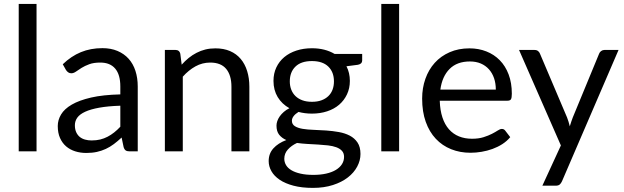

<svg xmlns="http://www.w3.org/2000/svg" viewBox="-20 -756 3118 959"><path d="M162.5 -736.5V0H73.5V-736.5Z M581 -228Q519.5 -226 476.2 -218.2Q433 -210.5 405.8 -198Q378.5 -185.5 366.2 -168.5Q354 -151.5 354 -130.5Q354 -110.5 360.5 -96Q367 -81.5 378.2 -72.2Q389.5 -63 404.8 -58.8Q420 -54.5 437.5 -54.5Q461 -54.5 480.5 -59.2Q500 -64 517.2 -73Q534.5 -82 550.2 -94.5Q566 -107 581 -123ZM293.5 -435Q335.5 -475.5 384 -495.5Q432.5 -515.5 491.5 -515.5Q534 -515.5 567 -501.5Q600 -487.5 622.5 -462.5Q645 -437.5 656.5 -402Q668 -366.5 668 -324V0H628.5Q615.5 0 608.5 -4.2Q601.5 -8.5 597.5 -21L587.5 -69Q567.5 -50.5 548.5 -36.2Q529.5 -22 508.5 -12.2Q487.5 -2.5 463.8 2.8Q440 8 411 8Q381.5 8 355.5 -0.2Q329.5 -8.5 310.2 -25Q291 -41.5 279.8 -66.8Q268.5 -92 268.5 -126.5Q268.5 -156.5 285 -184.2Q301.5 -212 338.5 -233.5Q375.5 -255 435 -268.8Q494.5 -282.5 581 -284.5V-324Q581 -383 555.5 -413.2Q530 -443.5 481 -443.5Q448 -443.5 425.8 -435.2Q403.5 -427 387.2 -416.8Q371 -406.5 359.2 -398.2Q347.5 -390 336 -390Q327 -390 320.5 -394.8Q314 -399.5 309.5 -406.5Z M887.5 -433Q904 -451.5 922.5 -466.5Q941 -481.5 961.8 -492.2Q982.5 -503 1005.8 -508.8Q1029 -514.5 1056 -514.5Q1097.5 -514.5 1129.2 -500.8Q1161 -487 1182.2 -461.8Q1203.5 -436.5 1214.5 -401Q1225.5 -365.5 1225.5 -322.5V0H1136V-322.5Q1136 -380 1109.8 -411.8Q1083.5 -443.5 1030 -443.5Q990.5 -443.5 956.2 -424.5Q922 -405.5 893 -373V0H803.5V-506.5H857Q876 -506.5 880.5 -488Z M1538 -247.5Q1565 -247.5 1585.5 -255Q1606 -262.5 1620 -276Q1634 -289.5 1641 -308.2Q1648 -327 1648 -349.5Q1648 -396 1619.8 -423.5Q1591.5 -451 1538 -451Q1484 -451 1455.8 -423.5Q1427.5 -396 1427.5 -349.5Q1427.5 -327 1434.8 -308.2Q1442 -289.5 1456 -276Q1470 -262.5 1490.5 -255Q1511 -247.5 1538 -247.5ZM1698.5 27.5Q1698.5 9 1688 -2.5Q1677.5 -14 1659.8 -20.5Q1642 -27 1618.5 -29.8Q1595 -32.5 1568.8 -34Q1542.5 -35.5 1515.5 -37Q1488.5 -38.5 1463.5 -42Q1435.5 -29 1417.8 -9.2Q1400 10.5 1400 37Q1400 54 1408.8 68.8Q1417.5 83.5 1435.5 94.2Q1453.5 105 1480.8 111.2Q1508 117.5 1545 117.5Q1581 117.5 1609.5 111Q1638 104.5 1657.8 92.5Q1677.5 80.5 1688 64Q1698.5 47.5 1698.5 27.5ZM1789 -486.5V-453.5Q1789 -437 1768 -432.5L1710.5 -425Q1727.5 -392 1727.5 -352Q1727.5 -315 1713.2 -284.8Q1699 -254.5 1674 -233Q1649 -211.5 1614 -200Q1579 -188.5 1538 -188.5Q1502.5 -188.5 1471 -197Q1455 -187 1446.5 -175.8Q1438 -164.5 1438 -153Q1438 -135 1452.8 -125.8Q1467.5 -116.5 1491.5 -112.5Q1515.5 -108.5 1546.2 -107.5Q1577 -106.5 1609.2 -104.2Q1641.5 -102 1672.2 -96.5Q1703 -91 1727 -78.5Q1751 -66 1765.8 -44Q1780.5 -22 1780.5 13Q1780.5 45.5 1764.2 76Q1748 106.5 1717.5 130.2Q1687 154 1642.8 168.2Q1598.5 182.5 1543 182.5Q1487.5 182.5 1446 171.5Q1404.5 160.5 1377 142Q1349.5 123.5 1335.8 99.2Q1322 75 1322 48.5Q1322 11 1345.5 -15Q1369 -41 1410 -56.5Q1387.5 -66.5 1374.2 -83.2Q1361 -100 1361 -128.5Q1361 -139.5 1365 -151.2Q1369 -163 1377.2 -174.8Q1385.5 -186.5 1397.5 -197Q1409.5 -207.5 1425.5 -215.5Q1388 -236.5 1367 -271.2Q1346 -306 1346 -352Q1346 -389 1360.2 -419.2Q1374.5 -449.5 1400 -470.8Q1425.5 -492 1460.8 -503.5Q1496 -515 1538 -515Q1571 -515 1599.5 -507.8Q1628 -500.5 1651.5 -486.5Z M1973.5 -736.5V0H1884.5V-736.5Z M2456.5 -308.5Q2456.5 -339.5 2447.8 -365.2Q2439 -391 2422.2 -409.8Q2405.5 -428.5 2381.5 -438.8Q2357.5 -449 2327 -449Q2263 -449 2225.8 -411.8Q2188.5 -374.5 2179.5 -308.5ZM2528.5 -71Q2512 -51 2489 -36.2Q2466 -21.5 2439.8 -12Q2413.5 -2.5 2385.5 2.2Q2357.5 7 2330 7Q2277.5 7 2233.2 -10.8Q2189 -28.5 2156.8 -62.8Q2124.5 -97 2106.5 -147.5Q2088.5 -198 2088.5 -263.5Q2088.5 -316.5 2104.8 -362.5Q2121 -408.5 2151.5 -442.2Q2182 -476 2226 -495.2Q2270 -514.5 2325 -514.5Q2370.5 -514.5 2409.2 -499.2Q2448 -484 2476.2 -455.2Q2504.5 -426.5 2520.5 -384.2Q2536.5 -342 2536.5 -288Q2536.5 -267 2532 -260Q2527.5 -253 2515 -253H2176.5Q2178 -205 2189.8 -169.5Q2201.5 -134 2222.5 -110.2Q2243.5 -86.5 2272.5 -74.8Q2301.5 -63 2337.5 -63Q2371 -63 2395.2 -70.8Q2419.5 -78.5 2437 -87.5Q2454.5 -96.5 2466.2 -104.2Q2478 -112 2486.5 -112Q2497.5 -112 2503.5 -103.5Z M3069.5 -506.5 2787 149.5Q2782.5 159.5 2775.8 165.5Q2769 171.5 2755 171.5H2689L2781.5 -29.5L2572.5 -506.5H2649.5Q2661 -506.5 2667.8 -500.8Q2674.5 -495 2677 -488L2812.5 -169Q2820.5 -148 2826 -125Q2833 -148.5 2841 -169.5L2972.5 -488Q2975.5 -496 2982.8 -501.2Q2990 -506.5 2999 -506.5Z"/></svg>

Font: Lato 2
Style: Regular
Weight: 400
Designer: Lukasz Dziedzic with Adam Twardoch and Botio Nikoltchev
Foundry: tyPoland Lukasz Dziedzic
Version: Version 2.015; 2015-08-06; http://www.latofonts.com/